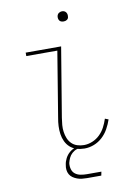

<svg xmlns="http://www.w3.org/2000/svg" viewBox="-95 -767 689 987"><g transform="rotate(-10 250.0 -273.5)"><path d="M292 8Q271 8 251 2Q231 -4 216.5 -17Q202 -30 193.5 -48Q185 -66 182 -86.5Q179 -107 180 -128.5Q181 -150 185 -171L241 -512H79V-530H264L204 -168Q201 -149 199.5 -131Q198 -113 200.5 -95Q203 -77 209.5 -61Q216 -45 228 -33Q240 -21 257 -15.5Q274 -10 292 -10Q314 -10 336 -19Q358 -28 375 -44.5Q392 -61 403 -82Q414 -103 421 -125L439 -118Q431 -94 418 -70.5Q405 -47 385.5 -29Q366 -11 341.5 -1.5Q317 8 292 8ZM299 -654Q293 -654 287 -656Q281 -658 277.5 -663Q274 -668 273 -674Q272 -680 273 -686Q274 -691 276.5 -695Q279 -699 282.5 -701.5Q286 -704 290.5 -705.5Q295 -707 299 -707Q306 -707 311.5 -704.5Q317 -702 320.5 -697Q324 -692 325 -686Q326 -680 325 -674Q325 -669 322.5 -665Q320 -661 316 -658.5Q312 -656 308 -655Q304 -654 299 -654ZM277 160Q264 160 251 158.5Q238 157 226 152.5Q214 148 204 141Q194 134 188 123.5Q182 113 180.5 100Q179 87 182 73Q184 57 192.5 40.5Q201 24 215 12Q229 0 246 -5Q263 -10 280 -10L279 0Q265 0 251.5 4.5Q238 9 227 19Q216 29 210 42Q204 55 201 68Q199 85 203.5 100.5Q208 116 220 125Q232 134 248 137Q264 140 281 140H356L352 160Z"/></g></svg>

Font: Iosevka Slab Thin
Style: Italic
Weight: 100
Italic angle: -9°
Monospace: yes
Designer: Belleve Invis
Foundry: Belleve Invis
Version: Version 11.1.1; ttfautohint (v1.8.3)